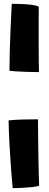

<svg xmlns="http://www.w3.org/2000/svg" viewBox="-20 -771 256 1005"><path d="M25 -141Q58.5 -144.5 102 -145.5Q145.5 -146.5 179 -146.5Q179 -133.5 179.2 -100.5Q179.5 -67.5 180 -24.2Q180.5 19 181.2 63.2Q182 107.5 183 144.2Q184 181 185 201Q174 205.5 148 208.2Q122 211 93.8 212.5Q65.5 214 46.5 214Q44 191 41.2 155.2Q38.5 119.5 35.5 77.5Q32.5 35.5 30.2 -6.5Q28 -48.5 26.5 -83.8Q25 -119 25 -141ZM29.5 -400.5Q29.5 -445 31 -497.2Q32.5 -549.5 34.5 -600Q36.5 -650.5 38.5 -690.5Q40.5 -730.5 41.5 -751Q61.5 -751 89.8 -750Q118 -749 144 -746Q170 -743 183 -736Q182.5 -715.5 182.5 -680.2Q182.5 -645 182.5 -603.2Q182.5 -561.5 182.5 -520.2Q182.5 -479 183 -445.5Q183.5 -412 184 -393.5Q151.5 -393.5 118 -394.8Q84.5 -396 60.2 -397.8Q36 -399.5 29.5 -400.5Z"/></svg>

Font: Grandstander Thin ExtraBold
Style: Regular
Weight: 800
Version: Version 1.200